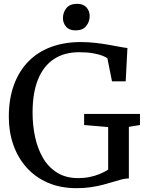

<svg xmlns="http://www.w3.org/2000/svg" viewBox="-20 -971 763 1002"><path d="M379 11Q295.5 11 229.8 -17.5Q164 -46 118.5 -97Q73 -148 49.5 -215.5Q26 -283 26 -361Q26 -454.5 52.5 -527.2Q79 -600 128 -650Q177 -700 246.2 -725.8Q315.5 -751.5 401 -751.5Q440 -751.5 478 -747.2Q516 -743 549 -737Q582 -731 607.2 -726.2Q632.5 -721.5 645 -720.5L636 -546.5H564.5L540.5 -666.5Q534 -672.5 515.2 -680Q496.5 -687.5 466 -693Q435.5 -698.5 393.5 -698.5Q316 -698.5 261.8 -663Q207.5 -627.5 178.8 -557.5Q150 -487.5 150 -383Q150 -316 163.5 -254.5Q177 -193 205.2 -145.2Q233.5 -97.5 278.8 -69.5Q324 -41.5 388 -41.5Q420 -41.5 448 -47.2Q476 -53 499.8 -62.8Q523.5 -72.5 544.5 -85.5V-308L419 -318.5V-376.5H710.5V-318.5L652.5 -309V-40Q633.5 -39.5 612.5 -34Q591.5 -28.5 567.5 -21Q543.5 -13.5 515.2 -6.2Q487 1 453.2 6Q419.5 11 379 11ZM374 -812.5Q341.5 -812.5 325 -831.5Q308.5 -850.5 308.5 -877Q308.5 -906 326.5 -928.5Q344.5 -951 381.5 -951H382.5Q415 -951 431.5 -932.2Q448 -913.5 448 -887Q448 -858 430 -835.2Q412 -812.5 375 -812.5Z"/></svg>

Font: Merriweather 20pt
Style: Regular
Weight: 400
Version: Version 2.100